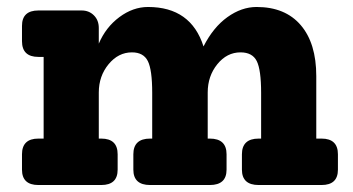

<svg xmlns="http://www.w3.org/2000/svg" viewBox="-20 -530 1011 550"><path d="M901 -133Q948 -133 948 -88V-44Q948 0 901 0H721Q673 0 673 -44V-88Q673 -133 721 -133H728V-264Q728 -330 715.5 -355Q703 -380 669 -380Q630 -380 602.5 -346Q575 -312 575 -265V-133H581Q629 -133 629 -88V-44Q629 0 581 0H410Q362 0 362 -44V-88Q362 -133 410 -133H416V-264Q416 -330 403.5 -355Q391 -380 358 -380Q319 -380 291 -346Q263 -312 263 -265V-133H270Q317 -133 317 -88V-44Q317 0 270 0H90Q43 0 43 -44V-88Q43 -133 90 -133H105V-367H90Q43 -367 43 -412V-456Q43 -500 90 -500H214Q235 -500 249 -486Q263 -472 263 -450V-405Q283 -452 322 -481Q361 -510 404 -510Q527 -510 563 -397Q591 -452 631.5 -481Q672 -510 715 -510Q797 -510 841.5 -458Q886 -406 886 -312V-133Z"/></svg>

Font: Solway ExtraBold
Style: Regular
Weight: 800
Designer: Mariya V. Pigoulevskaya
Foundry: The Northern Block Ltd.
Version: Version 1.000;hotconv 1.0.109;makeotfexe 2.5.65596